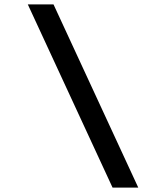

<svg xmlns="http://www.w3.org/2000/svg" viewBox="-20 -800 646 870"><path d="M606.5 50H490L106 -780H222.5Z"/></svg>

Font: Mohave SemiBold
Style: Italic
Weight: 600
Italic angle: -8°
Designer: Gumpita Rahayu
Foundry: Tokotype
Version: Version 2.003